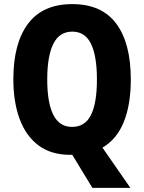

<svg xmlns="http://www.w3.org/2000/svg" viewBox="-20 -745 702 935"><path d="M617 -358Q617 -236 583 -151.5Q549 -67 479 -26L615 170H430L332 9Q326 9 322 9Q229 9 167.5 -37Q106 -83 75.5 -166Q45 -249 45 -359Q45 -534 116.5 -629.5Q188 -725 332 -725Q475 -725 546 -630Q617 -535 617 -358ZM210 -358Q210 -245 239.5 -186Q269 -127 331 -127Q394 -127 423 -185Q452 -243 452 -358Q452 -473 423 -532Q394 -591 332 -591Q269 -591 239.5 -531Q210 -471 210 -358Z"/></svg>

Font: Noto Sans Lao Condensed ExtraBold
Style: Regular
Weight: 800
Width: 3
Designer: Monotype Design Team
Foundry: Monotype Imaging Inc.
Version: Version 2.003; ttfautohint (v1.8.4.7-5d5b)